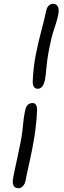

<svg xmlns="http://www.w3.org/2000/svg" viewBox="-20 -831 336 1010"><path d="M78 159Q58 159 51 145Q44 131 50 100Q55 75 59.5 53.5Q64 32 70.5 3Q77 -26 86 -72Q94 -111 97 -135.5Q100 -160 101.5 -177Q103 -194 105 -209Q107 -224 111 -244Q116 -270 126 -279.5Q136 -289 151 -289Q163 -289 169 -280Q175 -271 175 -253Q172 -179 160.5 -109Q149 -39 135.5 20Q122 79 114 121Q111 136 101 147.5Q91 159 78 159ZM179 -364Q165 -364 158.5 -374Q152 -384 152 -400Q155 -478 169 -547Q183 -616 198.5 -673Q214 -730 222 -770Q225 -789 235 -800Q245 -811 260 -811Q277 -811 284.5 -796Q292 -781 286 -752Q281 -728 274 -707Q267 -686 258.5 -658.5Q250 -631 241 -586Q233 -546 229.5 -521Q226 -496 224.5 -478.5Q223 -461 221.5 -445.5Q220 -430 216 -409Q210 -383 200 -373.5Q190 -364 179 -364Z"/></svg>

Font: Shantell Sans Light
Style: Italic
Weight: 300
Italic angle: -11°
Designer: Stephen Nixon, Anya Danilova, Shantell Martin
Foundry: Arrow Type
Version: Version 1.008;[ac192a2d6]